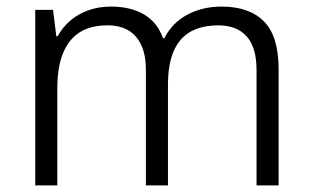

<svg xmlns="http://www.w3.org/2000/svg" viewBox="-20 -563 947 583"><path d="M653 -543Q737 -543 781.5 -498Q826 -453 826 -353V0H759V-350Q759 -419 729 -452.5Q699 -486 643 -486Q566 -486 528 -441.5Q490 -397 490 -306V0H423V-350Q423 -396 409 -426Q395 -456 369.5 -471Q344 -486 306 -486Q255 -486 221.5 -464.5Q188 -443 171 -400.5Q154 -358 154 -294V0H87V-533H141L151 -453H155Q170 -480 193 -500Q216 -520 247.5 -531.5Q279 -543 317 -543Q377 -543 417.5 -519Q458 -495 475 -447H479Q503 -494 549 -518.5Q595 -543 653 -543Z"/></svg>

Font: Noto Sans Oriya Light
Style: Regular
Weight: 300
Version: Version 2.003